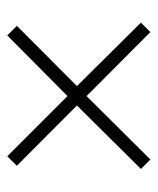

<svg xmlns="http://www.w3.org/2000/svg" viewBox="27 -506 432 526"><g transform="rotate(90 243.0 -243.0)"><path d="M417 -439 442.9 -413.1 269 -237.8 434.1 -73.2 408.2 -46.9 243.2 -211.9 77.1 -46.9 50.8 -73.2 215.8 -237.8 42 -413.1 67.9 -439 243.2 -264.2Z"/></g></svg>

Font: Wesal
Style: Regular
Weight: 300
Designer: Ahmed zaza
Foundry: Ahmed zaza
Version: Version 2.01